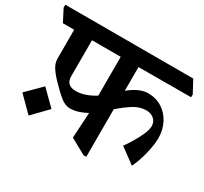

<svg xmlns="http://www.w3.org/2000/svg" viewBox="-188 -870 1195 1123"><g transform="rotate(30 410.0 -308.5)"><path d="M0 0ZM509 -561V-401Q578 -457 635 -457Q689 -457 730.5 -430.5Q772 -404 795 -358.5Q818 -313 818 -258Q818 -217 803.5 -155.5Q789 -94 764 -42L661 -118Q691 -158 720 -213.5Q749 -269 749 -299Q749 -328 729 -346.5Q709 -365 676 -365Q633 -365 593 -340Q553 -315 507 -275V46H488L383 -12L393 -183H391Q368 -170 339 -160.5Q310 -151 282 -151Q250 -151 218.5 -176Q187 -201 139 -251Q104 -288 89 -314Q74 -340 74 -369V-562H-2L-44 -643V-663H820L864 -581V-562ZM389 -299V-561H195V-318Q195 -256 261 -256Q293 -256 326.5 -268Q360 -280 389 -299ZM191 -94 94 6 -5 -93 93 -191Z"/></g></svg>

Font: Martel ExtraBold
Style: Regular
Weight: 800
Designer: Dan Reynolds
Foundry: Dan Reynolds
Version: Version 1.001; ttfautohint (v1.1) -l 5 -r 5 -G 72 -x 0 -D la